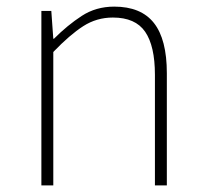

<svg xmlns="http://www.w3.org/2000/svg" viewBox="-20 -560 620 580"><path d="M105 0V-527H135L141 -443H143Q184 -484 227 -512Q270 -540 325 -540Q406 -540 445 -490.5Q484 -441 484 -339V0H448V-334Q448 -421 418.5 -464Q389 -507 321 -507Q272 -507 231.5 -481Q191 -455 141 -403V0Z"/></svg>

Font: Noto Sans SC Thin
Style: Regular
Weight: 100
Designer: Ryoko NISHIZUKA 西塚涼子 (kana, bopomofo & ideographs); Paul D. Hunt (Latin, Greek & Cyrillic); Sandoll Communications 산돌커뮤니
Foundry: Adobe
Version: Version 2.004-H2;hotconv 1.0.118;makeotfexe 2.5.65603